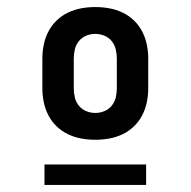

<svg xmlns="http://www.w3.org/2000/svg" viewBox="-20 -713 540 544"><path d="M250 -317Q230 -317 210.5 -320.5Q191 -324 173 -332.5Q155 -341 140.5 -355Q126 -369 117 -386.5Q108 -404 104 -423.5Q100 -443 100 -463V-547Q100 -567 104 -586.5Q108 -606 117 -623.5Q126 -641 140.5 -655Q155 -669 173 -677.5Q191 -686 210.5 -689.5Q230 -693 250 -693Q270 -693 289.5 -689.5Q309 -686 327 -677.5Q345 -669 359.5 -655Q374 -641 383 -623.5Q392 -606 396 -586.5Q400 -567 400 -547V-463Q400 -443 396 -423.5Q392 -404 383 -386.5Q374 -369 359.5 -355Q345 -341 327 -332.5Q309 -324 289.5 -320.5Q270 -317 250 -317ZM250 -393Q263 -393 275.5 -398Q288 -403 296.5 -413.5Q305 -424 308 -437Q311 -450 311 -463V-547Q311 -560 308 -573Q305 -586 296.5 -596.5Q288 -607 275.5 -612Q263 -617 250 -617Q237 -617 224.5 -612Q212 -607 203.5 -596.5Q195 -586 192 -573Q189 -560 189 -547V-463Q189 -450 192 -437Q195 -424 203.5 -413.5Q212 -403 224.5 -398Q237 -393 250 -393ZM394 -189H106V-247H394Z"/></svg>

Font: Iosevka Custom
Style: Bold
Weight: 700
Monospace: yes
Designer: Belleve Invis
Foundry: Belleve Invis
Version: Version 30.3.3; ttfautohint (v1.8.3)